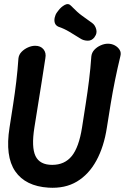

<svg xmlns="http://www.w3.org/2000/svg" viewBox="-20 -893 603 927"><path d="M150 -672Q176 -672 190 -655Q204 -638 199 -612Q190 -554 181.5 -499Q173 -444 164 -389.5Q155 -335 146 -277Q131 -182 151.5 -139.5Q172 -97 232 -97Q292 -97 326.5 -139.5Q361 -182 376 -277Q385 -335 394 -392.5Q403 -450 410 -506.5Q417 -563 421 -621Q423 -639 435.5 -652.5Q448 -666 466 -674Q484 -682 501 -682Q519 -682 534 -674Q549 -666 557.5 -652.5Q566 -639 561 -621Q547 -563 535.5 -506.5Q524 -450 514.5 -392.5Q505 -335 496 -277Q482 -185 445.5 -118Q409 -51 351.5 -16.5Q294 18 214 13Q103 6 53.5 -66Q4 -138 26 -277Q35 -335 43.5 -389.5Q52 -444 58.5 -498.5Q65 -553 69 -611Q71 -629 84 -642.5Q97 -656 115 -664Q133 -672 150 -672ZM425 -782Q439 -772 444.5 -752Q450 -732 437 -715L436 -713Q423 -696 403 -696.5Q383 -697 368 -707Q341 -724 315 -739.5Q289 -755 262 -764Q249 -770 245 -781.5Q241 -793 244 -807.5Q247 -822 255 -833L261 -841Q275 -860 293 -869.5Q311 -879 324 -864Q355 -832 377 -816.5Q399 -801 425 -782Z"/></svg>

Font: Winky Sans Medium
Style: Italic
Weight: 500
Italic angle: -8.97852°
Designer: Simon Atzbach
Foundry: typofactur
Version: Version 1.205